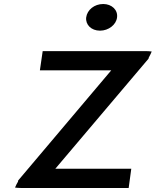

<svg xmlns="http://www.w3.org/2000/svg" viewBox="-20 -948 777 958"><path d="M410 -861C406 -825 435 -795 479 -795C522 -795 560 -825 564 -861C569 -898 538 -928 495 -928C451 -928 415 -899 410 -861ZM55 -12C64 -11 74 -10 86 -10H622L635 -106H256L720 -654C720 -655 722 -656 722 -658V-660C728 -670 733 -682 737 -691C728 -692 718 -693 707 -693H193L179 -597H535L72 -49C71 -47 70 -48 70 -44V-42C64 -32 59 -22 55 -12Z"/></svg>

Font: Bluebird
Style: LiExtObl
Weight: 300
Designer: Jasper
Foundry: Cannot Into Space Fonts
Version: Version 0.98